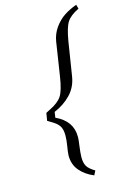

<svg xmlns="http://www.w3.org/2000/svg" viewBox="-139 -852 697 1065"><g transform="rotate(-15 209.5 -319.0)"><path d="M89.8 -209 97.2 -252.9 121.1 -265.1Q171.4 -289.6 190.9 -319.8Q210.4 -350.1 222.2 -426.8L252 -620.1Q258.8 -663.1 283.4 -697.8Q308.1 -732.4 339.8 -753.4Q371.6 -774.4 412.1 -789.1L418.9 -765.1Q368.7 -740.7 349.6 -710.7Q330.6 -680.7 317.9 -604L287.1 -410.2Q277.8 -351.6 238.8 -310.8Q199.7 -270 143.1 -246.1L138.2 -213.9Q231.9 -170.9 231.9 -80.1Q231.9 -67.4 230 -51.8L228 -37.1Q221.2 13.2 221.2 35.2Q221.2 69.8 233.4 88.9Q245.6 107.9 276.9 126L264.2 150.9Q215.3 130.9 185.1 95.5Q154.8 60.1 154.8 7.8Q154.8 -1 157.2 -18.1L160.2 -37.1Q167 -76.2 167 -105Q167 -140.1 154.3 -159.4Q141.6 -178.7 109.9 -196.8Z"/></g></svg>

Font: Dihjauti
Style: Italic
Weight: 400
Italic angle: -9°
Designer: T. Christopher White
Version: Version 3.0.0